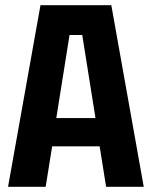

<svg xmlns="http://www.w3.org/2000/svg" viewBox="-20 -720 585 740"><path d="M11 0 136 -700H409L534 0H389L364 -156H181L156 0ZM197 -265H348L297 -585H248Z"/></svg>

Font: Tektur SemiCondensed SemiBold
Style: Regular
Weight: 600
Width: 4
Designer: Adam Jagosz
Foundry: Adam Jagosz
Version: Version 1.005;gftools[0.9.30]